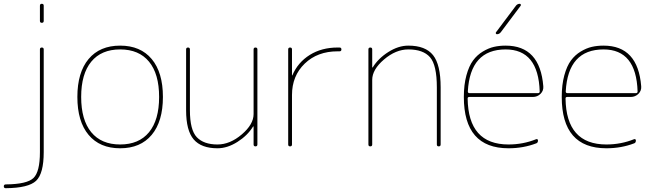

<svg xmlns="http://www.w3.org/2000/svg" viewBox="-24 -770 3444 1010"><path d="M6 220Q-4 220 -4 210Q-4 200 7 200Q118 199 152 166.5Q186 134 186 30V-510Q186 -520 196 -520Q206 -520 206 -510V30Q206 143 166 181Q126 219 6 220ZM186 -660V-740Q186 -750 196 -750Q206 -750 206 -740V-660Q206 -650 196 -650Q186 -650 186 -660Z M760 -445.5Q707 -510 608 -510Q509 -510 456 -445.5Q403 -381 403 -260Q403 -139 456 -74.5Q509 -10 608 -10Q707 -10 760 -74.5Q813 -139 813 -260Q813 -381 760 -445.5ZM774 -60.5Q715 10 608 10Q501 10 442 -60.5Q383 -131 383 -260Q383 -389 442 -459.5Q501 -530 608 -530Q715 -530 774 -459.5Q833 -389 833 -260Q833 -131 774 -60.5Z M1120 10Q1035 10 995 -36.5Q955 -83 955 -190V-510Q955 -520 965 -520Q975 -520 975 -510V-190Q975 -86 1011.5 -48Q1048 -10 1120 -10Q1186 -10 1248 -63Q1310 -116 1310 -170V-510Q1310 -520 1320 -520Q1330 -520 1330 -510V-10Q1330 0 1320 0Q1310 0 1310 -10V-104Q1310 -105 1309 -105Q1307 -105 1307 -104Q1278 -57 1225 -23.5Q1172 10 1120 10Z M1492 -10V-510Q1492 -520 1502 -520Q1512 -520 1512 -510V-374Q1512 -373 1513 -373Q1514 -373 1514 -374Q1543 -442 1605.5 -481Q1668 -520 1752 -520H1762Q1772 -520 1772 -510Q1772 -500 1762 -500H1752Q1646 -500 1579 -435.5Q1512 -371 1512 -270V-10Q1512 0 1502 0Q1492 0 1492 -10Z M1914 -10V-510Q1914 -520 1924 -520Q1934 -520 1934 -510V-416Q1934 -415 1935 -415Q1937 -415 1937 -416Q1966 -463 2019 -496.5Q2072 -530 2124 -530Q2214 -530 2254 -480Q2294 -430 2294 -310V-10Q2294 0 2284 0Q2274 0 2274 -10V-310Q2274 -428 2238 -469Q2202 -510 2124 -510Q2058 -510 1996 -457Q1934 -404 1934 -350V-10Q1934 0 1924 0Q1914 0 1914 -10Z M2636 -510Q2449 -510 2437 -289Q2437 -280 2446 -280H2806Q2815 -280 2815 -289Q2808 -510 2636 -510ZM2651 10Q2416 10 2416 -260Q2416 -324 2429.5 -373.5Q2443 -423 2464.5 -452Q2486 -481 2516 -499Q2546 -517 2574.5 -523.5Q2603 -530 2636 -530Q2817 -530 2834 -316Q2836 -293 2819.5 -276.5Q2803 -260 2779 -260H2445Q2436 -260 2436 -252Q2439 -10 2651 -10Q2728 -10 2797 -38Q2801 -39 2803.5 -37Q2806 -35 2806 -31Q2806 -19 2797 -16Q2729 10 2651 10ZM2590 -590Q2586 -590 2584.5 -593.5Q2583 -597 2585 -600L2690 -740Q2698 -750 2710 -750Q2714 -750 2715.5 -746.5Q2717 -743 2715 -740L2610 -600Q2602 -590 2590 -590Z M3151 -510Q2964 -510 2952 -289Q2952 -280 2961 -280H3321Q3330 -280 3330 -289Q3323 -510 3151 -510ZM3166 10Q2931 10 2931 -260Q2931 -324 2944.5 -373.5Q2958 -423 2979.5 -452Q3001 -481 3031 -499Q3061 -517 3089.5 -523.5Q3118 -530 3151 -530Q3332 -530 3349 -316Q3351 -293 3334.5 -276.5Q3318 -260 3294 -260H2960Q2951 -260 2951 -252Q2954 -10 3166 -10Q3243 -10 3312 -38Q3316 -39 3318.5 -37Q3321 -35 3321 -31Q3321 -19 3312 -16Q3244 10 3166 10Z"/></svg>

Font: Rounded Mplus 1c Thin
Style: Regular
Weight: 250
Version: Version 1.059.20150529